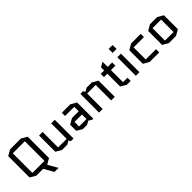

<svg xmlns="http://www.w3.org/2000/svg" viewBox="254 -2098 3666 3666"><g transform="rotate(-45 2087.0 -265.0)"><path d="M189.9 -615.2V-85H515.1V-615.2ZM391.1 4.9H206.1L89.8 -62V-638.2L206.1 -705.1H499L615.2 -638.2V-62L499 4.9L611.8 200.2H501Z M784.7 -62V-500H881.3V-82H1112.8V-500H1209.5V4.9H1136.7L1112.8 -36.1L1041.5 4.9H900.4Z M1446.8 -205.1V-82H1647.5V-205.1ZM1465.3 4.9 1349.6 -62V-225.1L1465.3 -292H1647.5V-413.1H1399.4V-500H1628.4L1744.6 -433.1V4.9H1718.8L1647.5 -36.1L1576.7 4.9Z M2329.1 -438V0H2232.4V-418H2001V0H1904.3V-504.9H1977.1L2001 -463.9L2072.3 -504.9H2213.4Z M2449.2 -413.1V-500H2541V-584L2638.2 -640.1V-500H2758.3V-413.1H2638.2V-86.9H2758.3V0H2657.2L2541 -66.9V-413.1Z M2994.6 -500V0H2897.9V-500ZM2893.1 -623V-730H3000V-623Z M3251.5 -413.1V-86.9H3529.8V0H3270.5L3154.8 -66.9V-433.1L3270.5 -500H3529.8V-413.1Z M4094.2 -62 3978.5 4.9H3785.2L3669.4 -62V-438L3785.2 -504.9H3978.5L4094.2 -438ZM3766.1 -418V-82H3997.6V-418Z"/></g></svg>

Font: Quantico
Style: Regular
Weight: 400
Designer: Matt Desmond
Foundry: MADtype
Version: Version 2.002